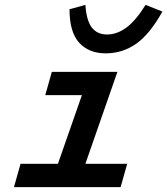

<svg xmlns="http://www.w3.org/2000/svg" viewBox="-20 -765 684 785"><path d="M575.2 -745.1 644 -717.8Q592.8 -625.5 536.9 -586.2Q481 -546.9 412.1 -546.9Q343.3 -546.9 303.7 -590.3Q264.2 -633.8 264.2 -727.1L329.1 -745.1Q333.5 -680.7 355.5 -652.3Q377.4 -624 418 -624Q458.5 -624 496.8 -652.3Q535.2 -680.7 575.2 -745.1ZM64 -95.2H216.8L314.9 -376H165L191.9 -471.2H460L329.1 -95.2H500L473.1 0H37.1Z"/></svg>

Font: IntelOne Mono Medium
Style: Italic
Weight: 500
Italic angle: -16°
Designer: Fred Shallcrass
Foundry: Frere-Jones Type LLC
Version: Version 1.200;hotconv 1.1.0;makeotfexe 2.6.0;FJTRelease1.2